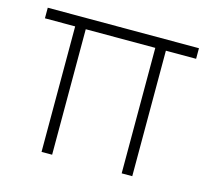

<svg xmlns="http://www.w3.org/2000/svg" viewBox="-83 -638 807 736"><g transform="rotate(15 320.0 -270.0)"><path d="M140 -498H20V-540H620V-498H500V0H458V-498H182V0H140Z"/></g></svg>

Font: Tap Sans
Style: Regular
Weight: 400
Designer: Tap Payments
Foundry: Tap Payments
Version: Version 1.001;Glyphs 3.1.2 (3151)